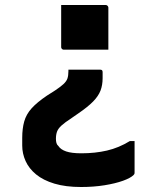

<svg xmlns="http://www.w3.org/2000/svg" viewBox="-20 -567 640 769"><path d="M225 -547Q268 -547 313.5 -547Q359 -547 403 -547Q406 -547 408.5 -545.5Q411 -544 412.5 -541.5Q414 -539 414 -536V-368Q370 -368 324.5 -368Q279 -368 236 -368Q232 -368 230 -369.5Q228 -371 226.5 -373Q225 -375 225 -379ZM305 182Q243 182 198 168.5Q153 155 124.5 131.5Q96 108 82.5 78Q69 48 69 16V-15Q69 -52 77 -80.5Q85 -109 106.5 -133Q128 -157 168 -184L201 -205Q222 -219 234 -230Q246 -241 250 -252.5Q254 -264 254 -282V-288H380Q384 -288 386.5 -287Q389 -286 390 -283.5Q391 -281 391 -277V-254Q391 -226 382.5 -204Q374 -182 353 -160.5Q332 -139 294 -113L268 -95Q239 -76 226 -64Q213 -52 208.5 -40Q204 -28 204 -11Q204 -2 206 5.5Q208 13 214 18Q223 32 245 39.5Q267 47 306 47Q361 47 408.5 36Q456 25 500 -2H519Q519 29 519 60.5Q519 92 519 124Q519 128 518 130Q517 132 515 134Q503 146 472.5 157Q442 168 398.5 175Q355 182 305 182Z"/></svg>

Font: Recursive Monospace
Style: Bold
Weight: 700
Version: Version 1.047